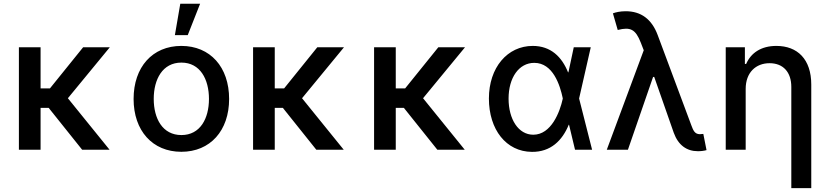

<svg xmlns="http://www.w3.org/2000/svg" viewBox="-20 -797 4409 1022"><path d="M196 -545.5H80.6V0H196V-223H239L417.3 0H563.2L341.3 -274.1L564.6 -545.5H422.6L245.7 -326.3H196Z M945.3 11C1099.1 11 1199.6 -101.6 1199.6 -270.2C1199.6 -440 1099.1 -552.6 945.3 -552.6C791.5 -552.6 691.1 -440 691.1 -270.2C691.1 -101.6 791.5 11 945.3 11ZM798.3 -270.6C798.3 -375 845.2 -463.8 945.7 -463.8C1045.5 -463.8 1092.3 -375 1092.3 -270.6C1092.3 -165.8 1045.5 -78.1 945.7 -78.1C845.2 -78.1 798.3 -165.8 798.3 -270.6ZM910.9 -610.1H979.4L1045.1 -777H939.6Z M1442.5 -545.5H1327.1V0H1442.5V-223H1485.4L1663.7 0H1809.7L1587.7 -274.1L1811.1 -545.5H1669L1492.2 -326.3H1442.5Z M2086.6 -545.5H1971.2V0H2086.6V-223H2129.6L2307.9 0H2453.8L2231.9 -274.1L2455.3 -545.5H2313.2L2136.4 -326.3H2086.6Z M2811.1 11.4C2911.2 12.4 2973 -48.7 3007.5 -133.2H3008.9L3040.8 0H3131.7L3062.5 -272.7L3124.6 -545.5H3034.1L3006.7 -416.9L3004.3 -410.5C2970.9 -494.7 2911.6 -552.6 2815.7 -552.6C2680.8 -552.6 2582.4 -437.5 2582.4 -272.7C2582.4 -106.9 2674.4 10.3 2811.1 11.4ZM2687.1 -272C2687.1 -383.5 2742.2 -462.4 2823.9 -462.4C2923.3 -462.4 2960.9 -344.1 2975.5 -274.1V-271.3C2960.2 -201 2914.4 -79.9 2818.5 -79.9C2739.7 -79.9 2687.1 -161.9 2687.1 -272Z M3693.9 7.8C3709.2 8.2 3726.9 6 3740.8 2.1L3723.7 -84.2C3719.8 -83.8 3710.9 -82.7 3705.6 -82.7C3677.9 -82.7 3670.1 -103 3660.2 -129.3L3480.8 -610.4C3449.2 -695 3392.4 -737.2 3310.4 -737.2C3281.2 -737.2 3256.4 -731.5 3242.5 -725.9L3268.1 -637.4C3335.9 -654.8 3362.9 -641 3390.6 -570.7L3406.6 -529.5L3209.9 0H3322.4L3456.3 -387.4H3462.4L3566.4 -90.2C3590.2 -24.5 3635.3 7.8 3693.9 7.8Z M3949.2 -323.9C3949.2 -410.9 4003.2 -460.6 4076.3 -460.6C4148.8 -460.6 4192.1 -413 4192.1 -334.2V204.5H4298.3V-346.9C4298.3 -482.2 4224.4 -552.6 4112.6 -552.6C4030.9 -552.6 3976.9 -514.9 3951.7 -456.7H3945V-545.5H3843V0H3949.2Z"/></svg>

Font: Margiela Sans Medium
Style: Regular
Weight: 500
Designer: Stefan Endress, Andreas Faust
Version: Version 1.100;FEAKit 1.0